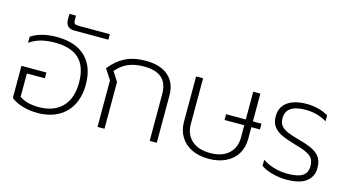

<svg xmlns="http://www.w3.org/2000/svg" viewBox="-81 -1051 2522 1383"><g transform="rotate(15 1180.0 -359.5)"><path d="M55 -44V-283H241V-240H107V-66Q138 -45 173.5 -36.5Q209 -28 252 -28Q362 -28 424.5 -91Q487 -154 487 -272Q487 -391 427.5 -449Q368 -507 245 -507Q126 -507 58 -455V-501Q130 -550 250 -550Q388 -550 463 -478Q538 -406 538 -272Q538 -184 503.5 -119Q469 -54 404.5 -19.5Q340 15 252 15Q196 15 144 0.5Q92 -14 55 -44Z M292 -692V-734H341V-701Q341 -682 348.5 -675Q356 -668 378 -668H611V-627H358Q292 -627 292 -692Z M698 -347 648 -424Q696 -486 759 -518Q822 -550 911 -550Q1022 -550 1081 -498Q1140 -446 1140 -353V0H1087V-347Q1087 -429 1043 -468Q999 -507 911 -507Q843 -507 794 -486.5Q745 -466 705 -419L750 -349V0H698Z M1290 -197V-535H1342V-193Q1342 -118 1391 -73Q1440 -28 1529 -28Q1618 -28 1667 -73Q1716 -118 1716 -193V-285H1569V-328H1716V-535H1769V-328H1833V-285H1769V-197Q1769 -134 1740 -86Q1711 -38 1656.5 -11.5Q1602 15 1529 15Q1456 15 1402 -11.5Q1348 -38 1319 -86Q1290 -134 1290 -197Z M1919 -37V-82Q1960 -55 2008.5 -41.5Q2057 -28 2106 -28Q2183 -28 2218 -51Q2253 -74 2253 -123Q2253 -156 2240.5 -177Q2228 -198 2195 -214.5Q2162 -231 2098 -248Q2036 -266 1998.5 -284Q1961 -302 1939.5 -331Q1918 -360 1918 -406Q1918 -476 1969.5 -513Q2021 -550 2113 -550Q2159 -550 2202 -538.5Q2245 -527 2274 -508V-464Q2202 -507 2116 -507Q1969 -507 1969 -406Q1969 -372 1985 -351Q2001 -330 2034.5 -315.5Q2068 -301 2133 -284Q2198 -266 2234.5 -246Q2271 -226 2288 -197Q2305 -168 2305 -123Q2305 -60 2257.5 -22.5Q2210 15 2108 15Q2058 15 2004.5 1Q1951 -13 1919 -37Z"/></g></svg>

Font: Prompt ExtraLight
Style: Regular
Weight: 275
Designer: Katatrad Team
Foundry: CadsonDemak
Version: Version 1.001